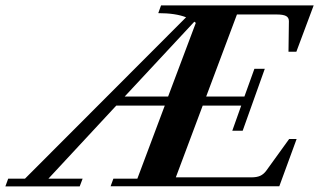

<svg xmlns="http://www.w3.org/2000/svg" viewBox="-91 -683 1170 704"><path d="M-71.3 0.5 -61 -27.8H0.5L591.3 -619.6Q552.7 -634.8 489.3 -634.8L499.5 -663.1H1059.1L995.6 -493.2H966.8L968.3 -605.5Q968.3 -618.7 957.8 -624.3Q947.3 -629.9 923.8 -629.9H777.8L665 -329.1H805.2L841.8 -430.7H879.9L798.8 -203.6H760.7L793.5 -295.9H652.3L553.7 -32.7H830.1Q850.6 -32.7 863 -38.3Q875.5 -43.9 885.3 -57.1L969.2 -173.3H996.6L933.1 0H314.5L324.7 -27.8H412.6L513.2 -295.9H335.4L86.4 -27.8H211.9L201.2 0.5ZM627 -599.1Q625.5 -600.6 621.6 -603.5L366.2 -329.1H525.4Z"/></svg>

Font: Elstob
Style: Bold Italic
Weight: 700
Italic angle: -20°
Designer: Peter S. Baker
Version: Version 1.015